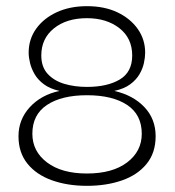

<svg xmlns="http://www.w3.org/2000/svg" viewBox="-20 -593 569 623"><path d="M262 10Q199 10 148.5 -8Q98 -26 69 -62Q40 -98 40 -151Q40 -205 76.5 -245Q113 -285 173 -298Q142 -305 122.5 -319.5Q103 -334 92.5 -352Q82 -370 77.5 -388.5Q73 -407 73 -422Q73 -466 97.5 -500Q122 -534 164.5 -553.5Q207 -573 262 -573Q319 -573 361 -553Q403 -533 427 -499Q451 -465 451 -422Q451 -407 447 -388.5Q443 -370 432.5 -352Q422 -334 402.5 -319.5Q383 -305 351 -298Q412 -284 448.5 -245.5Q485 -207 485 -151Q485 -97 455.5 -61Q426 -25 375.5 -7.5Q325 10 262 10ZM262 -30Q345 -30 392.5 -66Q440 -102 440 -159Q440 -221 392.5 -252.5Q345 -284 262 -284Q180 -284 132.5 -252.5Q85 -221 85 -159Q85 -102 132.5 -66Q180 -30 262 -30ZM262 -311Q328 -311 368.5 -335Q409 -359 409 -413Q409 -469 367.5 -501.5Q326 -534 262 -534Q196 -534 155 -501Q114 -468 114 -413Q114 -376 134.5 -353.5Q155 -331 188.5 -321Q222 -311 262 -311Z"/></svg>

Font: Darker Grotesque Light
Style: Regular
Weight: 400
Version: Version 1.000;gftools[0.9.28]